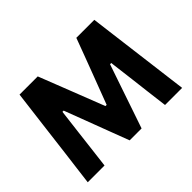

<svg xmlns="http://www.w3.org/2000/svg" viewBox="-139 -978 1242 1242"><g transform="rotate(-45 482.0 -356.5)"><path d="M50 0Q57 -55.5 64 -111.8Q71 -168 79.5 -233.5L109 -472.5Q117 -537 124.2 -594.5Q131.5 -652 139 -713H305.5Q329.5 -652 351.2 -596.2Q373 -540.5 394.5 -485.5L479.5 -267.5H490.5L573 -485Q594 -540.5 614.5 -595Q635 -649.5 658.5 -713H823Q830.5 -653 837.8 -595.5Q845 -538 853.5 -472L884 -232Q892.5 -167 899.2 -112Q906 -57 913.5 0H757Q747.5 -75 739.2 -142.5Q731 -210 724 -269L703 -438H692L630 -256.5Q607.5 -189.5 584.8 -123.8Q562 -58 542.5 0H433.5Q412 -56.5 386.5 -123.8Q361 -191 336.5 -256L267.5 -438H256.5L236 -270Q229 -210.5 220.8 -142.5Q212.5 -74.5 203.5 0Z"/></g></svg>

Font: Commissioner
Style: Bold
Weight: 700
Designer: Kostas Bartsokas
Foundry: Kostas Bartsokas
Version: Version 1.000; ttfautohint (v1.8.3)